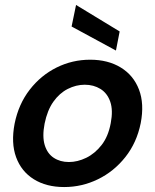

<svg xmlns="http://www.w3.org/2000/svg" viewBox="-20 -748 627 775"><path d="M239 7Q167 7 116.5 -24.5Q66 -56 45 -113.5Q24 -171 39 -249Q55 -328 100 -386Q145 -444 208.5 -475.5Q272 -507 344 -507Q416 -507 467.5 -475.5Q519 -444 541 -386.5Q563 -329 548 -251Q532 -172 486 -114Q440 -56 375.5 -24.5Q311 7 239 7ZM258 -94Q293 -94 328 -111Q363 -128 390 -162.5Q417 -197 427 -251Q437 -303 425 -337.5Q413 -372 385.5 -389Q358 -406 322 -406Q287 -406 253.5 -389Q220 -372 195.5 -337.5Q171 -303 160 -249Q150 -197 160.5 -162.5Q171 -128 197 -111Q223 -94 258 -94ZM287 -728 463 -621 448 -544 269 -641Z"/></svg>

Font: Albert Sans SemiBold
Style: Italic
Weight: 600
Italic angle: -11.25°
Designer: Andreas Rasmussen
Foundry: a.Foundry
Version: Version 1.025